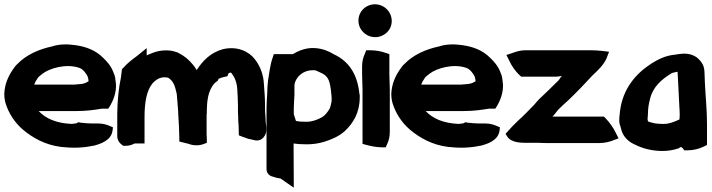

<svg xmlns="http://www.w3.org/2000/svg" viewBox="-23 -689 3314 894"><path d="M-3 -252C-3 -236 -1 -222 3 -208C18 -160 46 -118 83 -86C129 -47 188 -14 261 -5C312 1 362 0 408 -10H410H411C443 -18 495 -34 501 -81L503 -96L487 -103C475 -108 457 -114 436 -114H407C388 -114 368 -116 351 -118L342 -120L333 -115C332 -115 324 -113 311 -112C239 -115 190 -137 157 -172H336C379 -172 415 -177 451 -183H481L489 -195C503 -219 519 -256 517 -296L514 -321C513 -333 509 -344 504 -355C493 -383 475 -403 456 -421C423 -454 379 -472 326 -479C292 -484 252 -484 220 -473C158 -460 98 -433 58 -391C51 -385 43 -375 36 -364C15 -333 -1 -297 -3 -253ZM136 -295C140 -305 145 -315 153 -326C157 -332 163 -336 174 -345C208 -372 285 -393 343 -374H344C357 -370 368 -360 378 -345C385 -336 388 -326 389 -315V-310C380 -305 371 -300 356 -298L333 -296H332C327 -295 322 -295 315 -295Z M523 -55C523 -39 531 -25 543 -16L551 -10H560C577 -10 591 -14 604 -21H650V-143C650 -211 659 -267 688 -302C703 -317 715 -326 737 -329H744H749L752 -328H755C757 -328 758 -328 760 -327C783 -313 791 -293 800 -252L803 -216C804 -195 807 -176 807 -158V-157C808 -139 809 -123 810 -105C810 -95 811 -86 811 -79C811 -68 812 -56 812 -46V-30L856 -19C875 -11 904 -10 924 -18L940 -24V-40C940 -46 940 -52 939 -62V-145C939 -153 939 -159 940 -164V-166V-173C940 -180 941 -188 941 -199C942 -217 945 -237 950 -254C958 -279 970 -298 985 -309L990 -312L995 -322C1001 -325 1011 -329 1022 -331L1036 -334L1040 -346C1041 -347 1045 -350 1048 -351H1050C1052 -351 1053 -350 1053 -350L1056 -347C1070 -328 1080 -306 1082 -271C1083 -246 1085 -223 1085 -198V-174C1085 -165 1085 -160 1086 -149C1086 -136 1086 -121 1088 -105L1089 -59L1104 -53C1115 -49 1125 -46 1132 -43L1135 -42H1137L1163 -36C1198 -28 1220 -62 1217 -89V-95V-96C1215 -111 1213 -132 1213 -146V-147V-148C1212 -159 1211 -170 1211 -179V-204C1211 -236 1208 -266 1206 -295C1204 -341 1189 -381 1163 -414C1137 -448 1083 -476 1015 -460C957 -444 921 -406 893 -363C888 -372 883 -378 876 -387C857 -411 835 -429 807 -443L805 -444L803 -445C795 -448 785 -451 773 -453C735 -458 702 -450 674 -437C670 -436 666 -434 660 -431V-465L617 -430C594 -413 570 -395 550 -372L545 -367L540 -328C535 -303 531 -280 528 -250C525 -219 523 -189 523 -158Z M1218 98C1218 117 1230 130 1249 134C1259 138 1272 141 1283 142L1345 185L1344 -21C1363 -18 1385 -17 1405 -17C1435 -17 1461 -21 1487 -29C1522 -40 1555 -54 1583 -79C1622 -116 1652 -165 1652 -235V-246L1651 -249C1651 -250 1652 -248 1650 -256C1641 -339 1605 -402 1532 -436C1508 -451 1478 -463 1444 -465C1404 -468 1369 -454 1341 -437H1252L1246 -419C1234 -384 1231 -348 1225 -314V-313C1223 -293 1221 -273 1221 -249C1220 -229 1218 -210 1218 -185ZM1345 -157V-185C1345 -207 1347 -222 1348 -247V-286C1348 -289 1348 -294 1349 -300C1358 -335 1391 -361 1430 -362C1444 -363 1447 -361 1454 -358C1488 -343 1507 -336 1515 -288L1518 -268C1520 -251 1522 -233 1521 -217C1520 -209 1515 -191 1513 -185C1503 -167 1489 -150 1476 -143C1454 -131 1430 -122 1404 -122C1384 -122 1367 -123 1355 -126Z M1646 -593C1646 -549 1683 -516 1724 -516C1765 -516 1801 -548 1801 -591C1801 -635 1765 -669 1723 -669C1681 -669 1646 -636 1646 -593ZM1663 -343C1663 -318 1665 -297 1665 -273V-19L1684 -14C1703 -9 1729 -3 1756 -3H1773L1780 -19C1788 -35 1792 -54 1792 -75V-273C1792 -299 1790 -320 1790 -343V-437L1772 -443C1752 -450 1727 -455 1700 -455H1682L1676 -439C1669 -424 1663 -404 1663 -382Z M1799 -252C1799 -236 1801 -222 1805 -208C1820 -160 1848 -118 1885 -86C1931 -47 1990 -14 2063 -5C2114 1 2164 0 2210 -10H2212H2213C2245 -18 2297 -34 2303 -81L2305 -96L2289 -103C2277 -108 2259 -114 2238 -114H2209C2190 -114 2170 -116 2153 -118L2144 -120L2135 -115C2134 -115 2126 -113 2113 -112C2041 -115 1992 -137 1959 -172H2138C2181 -172 2217 -177 2253 -183H2283L2291 -195C2305 -219 2321 -256 2319 -296L2316 -321C2315 -333 2311 -344 2306 -355C2295 -383 2277 -403 2258 -421C2225 -454 2181 -472 2128 -479C2094 -484 2054 -484 2022 -473C1960 -460 1900 -433 1860 -391C1853 -385 1845 -375 1838 -364C1817 -333 1801 -297 1799 -253ZM1938 -295C1942 -305 1947 -315 1955 -326C1959 -332 1965 -336 1976 -345C2010 -372 2087 -393 2145 -374H2146C2159 -370 2170 -360 2180 -345C2187 -336 2190 -326 2191 -315V-310C2182 -305 2173 -300 2158 -298L2135 -296H2134C2129 -295 2124 -295 2117 -295Z M2331 -66 2339 -53C2358 -24 2404 -24 2430 -24H2485C2492 -24 2502 -23 2514 -23H2768C2791 -23 2813 -28 2831 -35L2857 -45L2844 -71C2832 -96 2815 -119 2797 -138L2789 -146H2553H2552C2551 -146 2552 -145 2549 -145C2558 -155 2566 -165 2575 -177C2590 -192 2606 -207 2623 -222C2662 -259 2699 -298 2735 -337C2758 -359 2788 -386 2801 -417L2813 -448L2780 -452C2745 -456 2712 -455 2680 -455H2422C2398 -455 2376 -447 2362 -442L2335 -433L2348 -407C2360 -381 2376 -358 2396 -339L2404 -332H2567L2594 -335C2592 -333 2589 -331 2587 -328L2585 -325L2584 -323C2582 -320 2581 -319 2578 -315C2561 -299 2543 -280 2528 -266L2488 -228C2478 -218 2472 -210 2466 -203C2440 -176 2415 -150 2387 -125C2370 -109 2356 -94 2341 -77Z M2862 -110H2863C2865 -102 2867 -95 2869 -89C2876 -55 2902 -29 2933 -16C2968 2 3012 14 3062 14C3085 14 3113 10 3136 2L3138 1L3141 -1C3143 -2 3144 -3 3147 -5L3155 0C3156 0 3155 0 3156 1L3163 11H3177C3206 11 3233 4 3255 -7L3269 -14V-110C3269 -177 3262 -242 3259 -306L3258 -335C3257 -369 3257 -388 3228 -416C3197 -445 3154 -439 3146 -438C3138 -438 3129 -436 3125 -435C3074 -431 3041 -412 3010 -393C2937 -346 2877 -276 2864 -172C2862 -153 2858 -132 2862 -111ZM2992 -136C2992 -138 2994 -146 2994 -159C2994 -182 2998 -209 3003 -224V-225V-227C3017 -284 3056 -319 3106 -349C3112 -351 3121 -353 3132 -355C3134 -322 3135 -292 3137 -258C3137 -241 3140 -211 3140 -198V-197V-196C3141 -181 3142 -169 3142 -154L3141 -135V-133C3118 -122 3090 -111 3065 -112H3064C3049 -112 3036 -113 3024 -115C3012 -118 2999 -121 2994 -124C2993 -128 2993 -131 2992 -136Z"/></svg>

Font: SolarCharger
Style: 1050
Weight: 1000
Designer: Mew Too
Foundry: Cannot Into Space Fonts/KineticPlasma Fonts
Version: Version 1.100